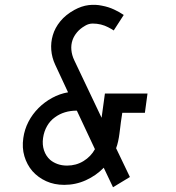

<svg xmlns="http://www.w3.org/2000/svg" viewBox="-20 -768 740 807"><path d="M421 -375 410 -295Q409 -288 408.5 -284Q408 -280 407 -273L292 -515Q282 -536 280 -558Q278 -580 285 -600Q291 -617 304 -632.5Q317 -648 338 -660Q353 -669 370 -669Q387 -669 404 -665Q420 -661 434.5 -653.5Q449 -646 458 -640L500 -705Q483 -717 459.5 -728Q436 -739 409 -744Q382 -750 352.5 -746.5Q323 -743 292 -726Q256 -706 233.5 -678.5Q211 -651 202 -620Q193 -590 195.5 -558Q198 -526 212 -496L266 -380Q231 -374 199 -356.5Q167 -339 142 -314Q116 -288 99.5 -256Q83 -224 78 -188Q72 -147 82.5 -111.5Q93 -76 116 -49Q140 -22 174 -6.5Q208 9 250 9Q298 9 341 -10.5Q384 -30 416 -63L455 19L526 -24L468 -145Q473 -158 476.5 -174Q480 -190 482 -206Q484 -221 485.5 -233.5Q487 -246 488 -254L494 -294H589L600 -375ZM161 -188Q165 -216 178 -238.5Q191 -261 211 -275Q230 -289 253 -296Q276 -303 303 -303L379 -141Q362 -110 331 -91Q300 -72 262 -72Q240 -72 222 -78.5Q204 -85 191 -96Q173 -112 165 -136Q157 -160 161 -188Z"/></svg>

Font: Josefin Slab Thin
Style: Bold Italic
Weight: 700
Italic angle: -12°
Version: Version 2.000